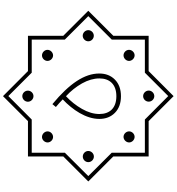

<svg xmlns="http://www.w3.org/2000/svg" viewBox="30 -920 1144 1243"><g transform="rotate(-90 601.5 -298.0)"><path d="M439.5 -688.5H210.4V-459.5L48.8 -297.9L210.4 -136.2V92.8H439.5L601.1 254.4L763.2 92.8H991.7V-135.7L1153.8 -297.9L991.7 -460V-688.5H763.2L601.1 -850.1ZM752.9 -664.1H967.3V-449.7L1119.1 -297.9L967.3 -146V68.4H752.9L601.6 219.7L449.7 68.4H234.9V-146L83.5 -297.9L234.9 -449.7V-664.1H449.7L601.6 -815.4ZM601.1 -725.1C581.5 -725.1 564.9 -708.5 564.9 -689C564.9 -669.4 581.5 -652.8 601.1 -652.8C620.6 -652.8 636.7 -669.4 636.7 -689C636.7 -708.5 620.6 -725.1 601.1 -725.1ZM336.9 -597.7C317.9 -597.7 301.3 -580.6 301.3 -561.5C301.3 -542.5 317.9 -525.9 336.9 -525.9C356 -525.9 373 -542.5 373 -561.5C373 -580.6 356 -597.7 336.9 -597.7ZM864.7 -597.7C845.7 -597.7 829.1 -581.1 829.1 -562C829.1 -543 845.7 -525.9 864.7 -525.9C883.8 -525.9 900.9 -543 900.9 -562C900.9 -581.1 883.8 -597.7 864.7 -597.7ZM600.6 -86.4C646 -86.4 681.6 -99.6 708 -125.5C734.4 -151.4 747.6 -185.1 747.6 -226.6C747.6 -321.8 684.1 -418.5 549.3 -530.3L530.8 -507.8C547.9 -493.7 564 -479 580.1 -463.4C512.7 -399.9 453.6 -313 453.6 -226.6C453.6 -185.1 466.8 -151.4 493.2 -125.5C519.5 -99.6 555.2 -86.4 600.6 -86.4ZM600.6 -116.2C523.9 -116.2 485.4 -159.2 485.4 -226.1C485.4 -262.7 496.6 -300.3 518.6 -338.9C540.5 -377.4 567.9 -411.6 600.6 -442.4C634.3 -411.6 661.6 -377 683.6 -338.4C705.1 -299.8 715.8 -262.2 715.8 -226.1C715.8 -159.2 677.2 -116.2 600.6 -116.2ZM992.2 -334C972.7 -334 956.1 -317.4 956.1 -297.9C956.1 -278.3 972.7 -262.2 992.2 -262.2C1011.7 -262.2 1028.3 -278.3 1028.3 -297.9C1028.3 -317.4 1011.7 -334 992.2 -334ZM210 -333.5C190.4 -333.5 173.8 -317.4 173.8 -297.9C173.8 -278.3 190.4 -261.7 210 -261.7C229.5 -261.7 246.1 -278.3 246.1 -297.9C246.1 -317.4 229.5 -333.5 210 -333.5ZM865.2 -69.8C846.2 -69.8 829.1 -53.2 829.1 -34.2C829.1 -15.1 846.2 2 865.2 2C884.3 2 900.9 -15.1 900.9 -34.2C900.9 -53.2 884.3 -69.8 865.2 -69.8ZM337.4 -69.8C318.4 -69.8 301.3 -52.7 301.3 -33.7C301.3 -14.6 318.4 2 337.4 2C356.4 2 373 -14.6 373 -33.7C373 -52.7 356.4 -69.8 337.4 -69.8ZM601.1 57.1C581.5 57.1 565.4 73.7 565.4 93.3C565.4 112.8 581.5 129.4 601.1 129.4C620.6 129.4 637.2 112.8 637.2 93.3C637.2 73.7 620.6 57.1 601.1 57.1Z"/></g></svg>

Font: Estedad Thin
Style: Regular
Weight: 100
Designer: Amin Abedi
Version: Version 7.3